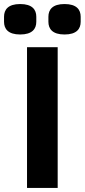

<svg xmlns="http://www.w3.org/2000/svg" viewBox="-57 -932 420 952"><path d="M43 -761C103 -761 123 -789 123 -824V-849C123 -884 103 -912 43 -912C-17 -912 -37 -884 -37 -849V-824C-37 -789 -17 -761 43 -761ZM263 -761C323 -761 343 -789 343 -824V-849C343 -884 323 -912 263 -912C203 -912 183 -884 183 -849V-824C183 -789 203 -761 263 -761ZM77 0H229V-698H77Z"/></svg>

Font: Braiins Sans
Style: Bold
Weight: 700
Designer: Mike Abbink, Paul van der Laan, Pieter van Rosmalen, Jiri Chlebus, Lubos Buracinsky
Foundry: Bold Monday, Sudetype
Version: Version 1.000;hotconv 1.0.109;makeotfexe 2.5.65596